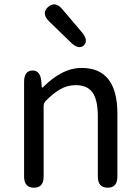

<svg xmlns="http://www.w3.org/2000/svg" viewBox="-20 -873 651 893"><path d="M138 0Q92 0 92 -52V-492Q92 -543 129 -545Q167 -547 172 -496L174 -471Q175 -465 176.5 -465Q178 -465 189 -476Q223 -509 261 -530Q309 -557 360 -557Q526 -557 526 -344V-52Q526 0 481 0Q435 0 435 -52V-332Q435 -408 410.5 -442.5Q386 -477 332 -477Q292 -477 257 -456Q228 -439 194 -405Q183 -394 183 -379V-52Q183 0 138 0ZM370 -662Q346 -640 309 -676L209 -773Q171 -810 203 -840Q236 -870 270 -830L360 -724Q393 -685 370 -662Z"/></svg>

Font: Resource Han Rounded CN
Style: Regular
Weight: 400
Designer: Cyano Hao (round all glyphs); Ryoko NISHIZUKA  (kana, bopomofo & ideographs); Paul D. Hunt (Latin, Greek & Cyrillic); Sa
Foundry: Cyano Hao
Version: 0.990